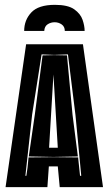

<svg xmlns="http://www.w3.org/2000/svg" viewBox="-20 -774 449 794"><path d="M207 -754Q261 -754 287 -735.5Q313 -717 321.5 -692Q330 -667 330 -646H248Q248 -664 235 -673Q222 -682 206 -682Q190 -682 177 -673.5Q164 -665 163 -646H80Q80 -691 109.5 -722.5Q139 -754 207 -754ZM3 0 88 -591H323L406 0H227L219 -86H182L176 0ZM85 -47H89L92 -68Q94 -79 95 -92L98 -123L201 -124L303 -123L311 -47H316L292 -299L261 -549L204 -547L152 -549L113 -301ZM201 -125 99 -127 124 -300 156 -545 204 -546 257 -545 280 -299 302 -127ZM183 -163H219L201 -466Z"/></svg>

Font: Alumni Sans Inline One
Style: Regular
Weight: 400
Designer: Robert E. Leuschke
Foundry: Robert E. Leuschke
Version: Version 1.100; ttfautohint (v1.8.3)